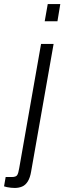

<svg xmlns="http://www.w3.org/2000/svg" viewBox="-104 -743 318 949"><path d="M117 -638 132 -723H194L180 -638ZM-31 186Q-39 186 -49.5 185Q-60 184 -69.5 182Q-79 180 -84 178L-76 132H-46Q-25 132 -19 122.5Q-13 113 -9 88L99 -526H161L50 104Q45 135 33.5 153.5Q22 172 5.5 179Q-11 186 -31 186Z"/></svg>

Font: Archivo ExtraCondensed Light
Style: Italic
Weight: 300
Width: 2
Italic angle: -10°
Designer: Hector Gatti
Foundry: Omnibus-Type
Version: Version 2.001